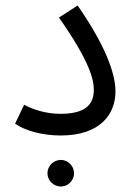

<svg xmlns="http://www.w3.org/2000/svg" viewBox="-20 -489 483 700"><path d="M35 -38C74 -11 138 5 201 5C347 5 401 -74 401 -156C401 -222 363 -325 263 -469L195 -425C310 -261 322 -197 322 -161C322 -104 286 -74 200 -74C147 -74 100 -90 68 -107ZM202 191C228 191 250 169 250 143C250 116 228 94 202 94C175 94 153 116 153 143C153 169 175 191 202 191Z"/></svg>

Font: Noto Sans Arabic SemCond
Style: Regular
Weight: 400
Width: 4
Designer: Monotype Design Team, Nadine Chahine, Nizar Qandah and Khaled Hosny
Foundry: Monotype Imaging Inc.
Version: Version 2.012